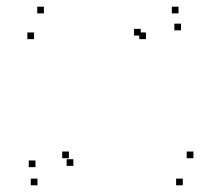

<svg xmlns="http://www.w3.org/2000/svg" viewBox="-20 -544 660 574"><path d="M81.8 -427V-447H61.8V-427ZM416.3 -427V-447H396.3V-427ZM400.7 -437.7V-457.7H380.7V-437.7ZM86 -44.3V-64.3H66V-44.3ZM92 10V-10H72V10ZM526.5 10V-10H506.5V10ZM558.2 -71V-91H538.2V-71ZM186 -71V-91H166V-71ZM199.3 -48V-68H179.3V-48ZM521.2 -453.3V-473.3H501.2V-453.3ZM513.7 -504V-524H493.7V-504ZM111.3 -504V-524H91.3V-504Z"/></svg>

Font: Monaspace Argon Dots Var
Style: Regular
Weight: 400
Designer: Riley Cran and the Lettermatic Team
Version: Version 1.100 (Monaspace Argon Dots)